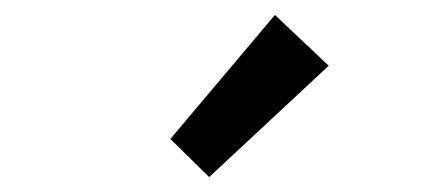

<svg xmlns="http://www.w3.org/2000/svg" viewBox="-20 -791 569 257"><path d="M260 -554 208 -605 348 -771 420 -703Z"/></svg>

Font: Narnoor Medium
Style: Regular
Weight: 500
Designer: S. Sridhar Murthy
Foundry: SIL International
Version: Version 3.000